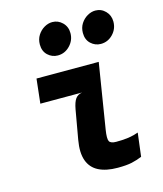

<svg xmlns="http://www.w3.org/2000/svg" viewBox="-120 -894 839 991"><g transform="rotate(-15 300.0 -399.0)"><path d="M386 8Q324.5 8 284.5 -12.2Q244.5 -32.5 229.2 -75Q214 -117.5 225.5 -183.5L253 -339.5Q260 -378 272.5 -394.8Q285 -411.5 308 -415H85L99.5 -545.5H432L376 -198Q368.5 -151 376 -137.2Q383.5 -123.5 413 -123.5Q453 -123.5 480.2 -127.8Q507.5 -132 532 -141L516.5 -15.5Q489.5 -4.5 461.5 1.8Q433.5 8 386 8ZM237.5 -632Q207 -632 184.2 -653.2Q161.5 -674.5 161.5 -710.5Q161.5 -738.5 175.2 -760Q189 -781.5 210 -793.8Q231 -806 253 -806Q284 -806 306.8 -783.5Q329.5 -761 329.5 -727Q329.5 -688.5 302.2 -660.2Q275 -632 237.5 -632ZM467.5 -632Q437 -632 414.2 -653.2Q391.5 -674.5 391.5 -710.5Q391.5 -738.5 405.2 -760Q419 -781.5 440.2 -793.8Q461.5 -806 483 -806Q514.5 -806 536.8 -783.2Q559 -760.5 559 -727Q559 -688 532 -660Q505 -632 467.5 -632Z"/></g></svg>

Font: Spline Sans Mono
Style: Bold Italic
Weight: 700
Italic angle: -4°
Monospace: yes
Version: Version 1.004